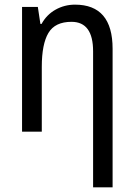

<svg xmlns="http://www.w3.org/2000/svg" viewBox="-20 -567 577 827"><path d="M159 -464H154L143 -537H75V0H160V-279Q160 -377 188.5 -425Q217 -473 288 -473Q381 -473 381 -346V240H465V-357Q465 -547 303 -547Q258 -547 219.5 -525.5Q181 -504 159 -464Z"/></svg>

Font: Noto Sans UI SemiCondensed
Style: Regular
Weight: 400
Width: 4
Designer: Monotype Design Team
Foundry: Monotype Imaging Inc.
Version: 1.001